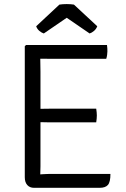

<svg xmlns="http://www.w3.org/2000/svg" viewBox="-20 -898 602 918"><path d="M98.5 -677 104.5 -683H172.5V-620Q172.5 -599 173 -587.5Q173.5 -576 173.5 -555.5V-102.5Q173.5 -92.5 173 -83.8Q172.5 -75 172.5 -64V0H142.5Q122.5 0 110.5 -13.2Q98.5 -26.5 98.5 -50.5ZM440 -378.5Q441.5 -370 442.2 -361Q443 -352 443 -346Q443 -339.5 442.2 -330.5Q441.5 -321.5 440 -313H233Q222 -313 207.5 -313.2Q193 -313.5 177.2 -313.8Q161.5 -314 147 -314V-377.5Q161.5 -377.5 177.2 -377.8Q193 -378 207.5 -378.2Q222 -378.5 233 -378.5ZM491.5 -683Q493 -674 493.2 -666.2Q493.5 -658.5 493.5 -652Q493.5 -645.5 492.2 -635.8Q491 -626 488 -617H233Q222 -617 207.5 -617Q193 -617 177.2 -617.2Q161.5 -617.5 147 -618V-683ZM508 -66.5Q508 -27.5 496 -13.8Q484 0 456.5 0H147V-62.5Q166.5 -64 186.5 -65.2Q206.5 -66.5 234 -66.5ZM333.5 -876 445 -772.5Q440 -759 429.2 -750Q418.5 -741 408.5 -738L299 -813L189.5 -738Q179.5 -741 168.5 -750Q157.5 -759 153 -772.5L264 -876Q280 -878.5 299 -878.5Q318 -878.5 333.5 -876Z"/></svg>

Font: Signika Light
Style: Regular
Weight: 300
Designer: Anna Giedry
Foundry: Anna Giedry
Version: Version 2.000